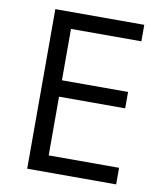

<svg xmlns="http://www.w3.org/2000/svg" viewBox="-81 -780 718 846"><g transform="rotate(10 278.0 -357.0)"><path d="M181.2 -74.2H496.1V0H98.1V-713.9H496.1V-640.1H181.2V-410.2H477.1V-336.9H181.2Z"/></g></svg>

Font: OpenSansEmoji
Style: Regular
Weight: 400
Foundry: MorbZ
Version: Version 1.000;PS 001.000;hotconv 1.0.70;makeotf.lib2.5.58329